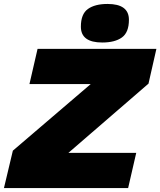

<svg xmlns="http://www.w3.org/2000/svg" viewBox="-57 -951 811 971"><path d="M632 -178 591 0H-37L8 -189L402 -526H92L133 -704H734L694 -528L289 -178ZM460 -736Q352 -736 352 -816Q352 -880 387.5 -905.5Q423 -931 487 -931Q595 -931 595 -851Q595 -787 559.5 -761.5Q524 -736 460 -736Z"/></svg>

Font: Prodigy Sans Black
Style: Italic
Weight: 900
Italic angle: -13°
Designer: Wei Huang
Foundry: Wei Huang
Version: Version 1.003; ttfautohint (v1.8.3)